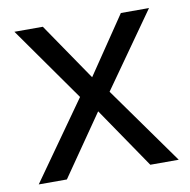

<svg xmlns="http://www.w3.org/2000/svg" viewBox="-66 -601 660 666"><g transform="rotate(-10 264.5 -268.0)"><path d="M211.9 -273.9 26.9 -536.1H127L265.1 -334L401.9 -536.1H501L315.9 -273.9L511.2 0H411.1L265.1 -213.9L117.2 0H18.1Z"/></g></svg>

Font: NotoSans
Style: Regular
Weight: 400
Designer: Monotype Design team
Foundry: Monotype Imaging Inc.
Version: Version 1.04; ttfautohint (v1.4.1)